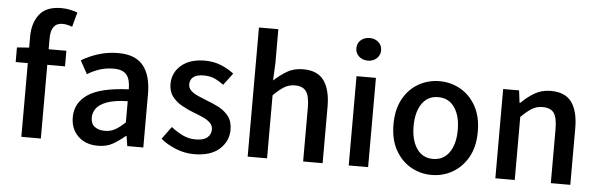

<svg xmlns="http://www.w3.org/2000/svg" viewBox="-48 -879 3269 1049"><g transform="rotate(5 1587.0 -354.0)"><path d="M93.8 0V-404.3H27.3V-484.4L93.8 -489.3V-548.3Q93.8 -624.5 130.9 -672.1Q168 -719.7 251 -719.7Q276.9 -719.7 299.8 -714.6Q322.8 -709.5 339.4 -703.1L317.9 -623Q304.7 -628.4 291 -631.3Q277.3 -634.3 264.2 -634.3Q200.7 -634.3 200.7 -549.8V-489.7H297.9V-404.3H200.7V0Z M513.7 12.2Q446.3 12.2 405.3 -27.6Q364.3 -67.4 364.3 -131.8Q364.3 -210.4 433.1 -256.8Q502 -303.2 655.8 -309.6Q655.8 -345.2 647.2 -368.4Q638.7 -391.6 618.7 -403.3Q598.6 -415 563 -415Q524.4 -415 488.5 -403.6Q452.6 -392.1 420.9 -372.1L380.9 -444.3Q419.9 -468.8 471.9 -485.4Q523.9 -502 582.5 -502Q675.8 -502 719.2 -448.7Q762.7 -395.5 762.7 -292.5V0H674.8L666 -55.2H663.6Q629.9 -26.9 596.2 -7.3Q562.5 12.2 513.7 12.2ZM545.4 -72.3Q577.1 -72.3 602.5 -86.9Q627.9 -101.6 655.8 -128.4V-244.6Q582.5 -242.7 541.7 -227.3Q501 -211.9 484.4 -188.7Q467.8 -165.5 467.8 -139.2Q467.8 -104.5 489.3 -88.4Q510.7 -72.3 545.4 -72.3Z M1041 12.2Q990.7 12.2 942.1 -7.1Q893.6 -26.4 857.9 -56.2L908.2 -125Q940.9 -99.6 973.1 -84.2Q1005.4 -68.8 1043.9 -68.8Q1087.4 -68.8 1107.4 -86.4Q1127.4 -104 1127.4 -130.9Q1127.4 -152.8 1111.6 -167.7Q1095.7 -182.6 1071 -193.6Q1046.4 -204.6 1020 -214.4Q987.8 -226.6 955.6 -244.4Q923.3 -262.2 901.9 -289.8Q880.4 -317.4 880.4 -358.4Q880.4 -420.9 927.7 -461.4Q975.1 -502 1056.6 -502Q1106.4 -502 1146.7 -485.1Q1187 -468.3 1216.8 -444.8L1167.5 -379.4Q1142.1 -398.4 1116.7 -409.7Q1091.3 -420.9 1058.1 -420.9Q1018.6 -420.9 1000.5 -406Q982.4 -391.1 982.4 -366.2Q982.4 -345.7 997.3 -331.5Q1012.2 -317.4 1035.9 -306.9Q1059.6 -296.4 1085.9 -286.1Q1119.6 -273.9 1152.6 -256.8Q1185.5 -239.7 1207.3 -211.4Q1229 -183.1 1229 -137.2Q1229 -75.2 1180.9 -31.5Q1132.8 12.2 1041 12.2Z M1335 0V-708H1441.4V-522L1437 -426.3Q1468.8 -456.5 1507.1 -479.2Q1545.4 -502 1595.7 -502Q1675.3 -502 1710.7 -452.1Q1746.1 -402.3 1746.1 -309.1V0H1639.2V-294.9Q1639.2 -357.9 1620.6 -384Q1602.1 -410.2 1559.1 -410.2Q1525.4 -410.2 1499.3 -393.8Q1473.1 -377.4 1441.4 -345.7V0Z M1889.2 0V-489.7H1995.6V0ZM1942.9 -579.6Q1914.1 -579.6 1894.5 -597.2Q1875 -614.7 1875 -641.6Q1875 -669.4 1894.5 -686.5Q1914.1 -703.6 1942.9 -703.6Q1971.7 -703.6 1991.2 -686.5Q2010.7 -669.4 2010.7 -641.6Q2010.7 -614.7 1991.2 -597.2Q1971.7 -579.6 1942.9 -579.6Z M2344.2 12.2Q2282.2 12.2 2229.7 -17.8Q2177.2 -47.9 2145.3 -105.2Q2113.3 -162.6 2113.3 -245.1Q2113.3 -328.1 2145.3 -385.5Q2177.2 -442.9 2229.7 -472.4Q2282.2 -502 2344.2 -502Q2406.2 -502 2458.7 -472.4Q2511.2 -442.9 2543.5 -385.5Q2575.7 -328.1 2575.7 -245.1Q2575.7 -162.6 2543.5 -105.2Q2511.2 -47.9 2458.7 -17.8Q2406.2 12.2 2344.2 12.2ZM2344.2 -75.7Q2401.9 -75.7 2433.8 -121.8Q2465.8 -168 2465.8 -245.1Q2465.8 -322.8 2433.8 -368.7Q2401.9 -414.6 2344.2 -414.6Q2287.1 -414.6 2255.4 -368.7Q2223.6 -322.8 2223.6 -245.1Q2223.6 -168 2255.4 -121.8Q2287.1 -75.7 2344.2 -75.7Z M2693.4 0V-489.7H2780.8L2789.1 -422.4H2793Q2826.2 -455.6 2865 -478.8Q2903.8 -502 2954.1 -502Q3034.2 -502 3069.3 -452.4Q3104.5 -402.8 3104.5 -309.6V0H2997.6V-295.4Q2997.6 -358.4 2979.5 -384.3Q2961.4 -410.2 2917.5 -410.2Q2883.8 -410.2 2857.7 -393.8Q2831.5 -377.4 2799.8 -345.7V0Z"/></g></svg>

Font: Varta Light
Style: Bold
Weight: 700
Version: Version 1.004